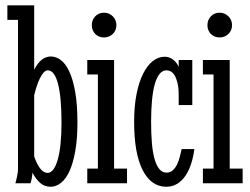

<svg xmlns="http://www.w3.org/2000/svg" viewBox="-20 -691 941 724"><path d="M7.8 -670.9H108.9V-428.2Q134.3 -478 171.9 -478Q190.9 -478 208.7 -465.1Q226.6 -452.1 240.7 -422.6Q254.9 -393.1 263.4 -345.5Q272 -297.9 272 -229Q272 -167.5 263.9 -121.8Q255.9 -76.2 242.2 -46.1Q228.5 -16.1 210 -1.5Q191.4 13.2 170.9 13.2Q148.4 13.2 132.3 -0.5Q116.2 -14.2 102.1 -40Q102.1 -32.2 100.8 -25.1Q99.6 -18.1 98.6 -12.7Q96.7 -6.3 95.2 0H38.1Q41 -9.8 43 -19.5Q44.9 -27.8 46.4 -37.4Q47.9 -46.9 47.9 -55.2V-616.2H7.8ZM108.9 -101.1Q118.2 -73.7 130.9 -56.4Q143.6 -39.1 159.2 -39.1Q183.1 -39.1 197.5 -88.4Q211.9 -137.7 211.9 -229Q211.9 -324.2 198.7 -375Q185.5 -425.8 160.2 -425.8Q151.9 -425.8 144.3 -417.2Q136.7 -408.7 130.1 -395Q123.5 -381.3 118.2 -364.7Q112.8 -348.1 108.9 -332Z M309.1 -464.8H410.2V-55.2H459V0H309.1V-55.2H349.1V-410.2H309.1ZM326.2 -596.2Q326.2 -615.7 339.1 -629.4Q352.1 -643.1 372.1 -643.1Q391.6 -643.1 405.3 -629.4Q418.9 -615.7 418.9 -596.2Q418.9 -576.2 405.3 -563Q391.6 -549.8 372.1 -549.8Q352.1 -549.8 339.1 -563Q326.2 -576.2 326.2 -596.2Z M653.8 -294.9V-330.1Q653.8 -359.9 649.2 -378.7Q644.5 -397.5 637.7 -408Q630.9 -418.5 622.8 -422.1Q614.7 -425.8 607.9 -425.8Q592.8 -425.8 581.8 -412.4Q570.8 -398.9 563.7 -373.8Q556.6 -348.6 553.2 -313Q549.8 -277.3 549.8 -232.9Q549.8 -188 552.7 -152.3Q555.7 -116.7 562.7 -91.8Q569.8 -66.9 580.8 -53.5Q591.8 -40 607.9 -40Q622.1 -40 631.8 -49.1Q641.6 -58.1 647.9 -71.5Q654.3 -85 658.2 -100.3Q662.1 -115.7 665 -128.9H712.9Q709 -98.6 700.4 -72.5Q691.9 -46.4 678.7 -27.3Q665.5 -8.3 647.7 2.4Q629.9 13.2 606.9 13.2Q550.3 13.2 518.1 -49.3Q485.8 -111.8 485.8 -231.9Q485.8 -291.5 495.1 -337.4Q504.4 -383.3 520.3 -414.3Q536.1 -445.3 556.9 -461.2Q577.6 -477.1 601.1 -477.1Q611.3 -477.1 619.6 -473.6Q627.9 -470.2 634.5 -464.8Q641.1 -459.5 646 -452.6Q650.9 -445.8 653.8 -439V-464.8H705.1V-294.9Z M745.1 -464.8H846.2V-55.2H895V0H745.1V-55.2H785.2V-410.2H745.1ZM762.2 -596.2Q762.2 -615.7 775.1 -629.4Q788.1 -643.1 808.1 -643.1Q827.6 -643.1 841.3 -629.4Q855 -615.7 855 -596.2Q855 -576.2 841.3 -563Q827.6 -549.8 808.1 -549.8Q788.1 -549.8 775.1 -563Q762.2 -576.2 762.2 -596.2Z"/></svg>

Font: Stint Ultra Condensed
Style: Regular
Weight: 400
Width: 1
Designer: Astigmatic (AOETI)
Foundry: Astigmatic (AOETI)
Version: Version 1.000